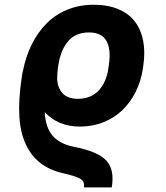

<svg xmlns="http://www.w3.org/2000/svg" viewBox="-20 -573 713 825"><path d="M460.2 232.2H340.6Q344.8 207.4 325.8 195.7Q306.8 183.9 250.7 171.2Q194.6 158.4 155.2 128.7Q115.8 99.1 91.6 48.8Q67.5 -1.4 63.2 -72.6Q58.9 -143.8 73.2 -239.3L74.9 -250.4Q74.9 -252.1 75.3 -253.2L76.3 -258.9L77.8 -266.3H78.1Q90.6 -330.3 116.7 -382.6Q142.8 -435 180.8 -473Q218.8 -511 270.2 -531.8Q321.7 -552.6 382.5 -552.6Q443.2 -552.6 488.5 -533.6Q533.7 -514.6 559.8 -480.1Q585.9 -445.7 595.2 -397.9Q604.4 -350.1 595.9 -291.9L593.8 -277Q585.6 -223.7 563 -178.4Q540.5 -133.2 506.2 -100Q471.9 -66.8 424.9 -47.9Q377.8 -29.1 323.5 -29.1Q229.8 -29.1 172.2 -91.3Q175.1 -26.3 205.6 9.6Q236.2 45.5 296.2 57.5Q399.9 77.4 436.4 116.5Q473 155.5 460.2 232.2ZM315.3 -148.4Q344.5 -148.4 367.9 -158.7Q391.3 -169 406.8 -187.1Q422.2 -205.3 431.8 -227.6Q441.4 -250 445.3 -277L447.4 -291.9Q468.8 -433.6 362.2 -433.6Q304.3 -433.6 272.2 -395.2Q240.1 -356.9 230.5 -291.9L228.3 -277Q225.9 -256.4 225.7 -237.4Q225.5 -218.4 231.4 -202.2Q237.2 -186.1 247.2 -174Q257.1 -161.9 274.5 -155.2Q291.9 -148.4 315.3 -148.4Z"/></svg>

Font: Karasuma Gothic
Style: Bold Italic
Weight: 700
Italic angle: 9.39998°
Designer: Rasmus Andersson / Ryoko Nishizuka
Foundry: Genbu
Version: Version 1.00